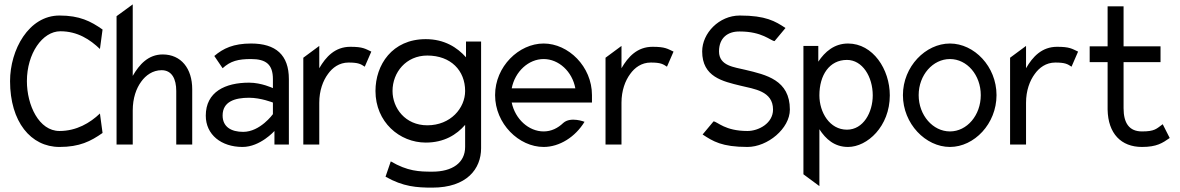

<svg xmlns="http://www.w3.org/2000/svg" viewBox="-20 -661 5396 878"><path d="M256 -518C335 -518 392 -480 437 -437L449 -526C395 -564 344 -590 252 -590C111 -590 26 -433 26 -290C26 -104 121 11 252 11C344 11 395 -15 449 -53L437 -142C392 -99 330 -62 252 -62C158 -62 103 -180 103 -290C103 -416 174 -518 256 -518Z M513 0H587V-156C587 -212 603 -257 626 -288C646 -316 678 -340 719 -340C766 -340 786 -300 786 -245V0H859V-253C859 -348 808 -412 724 -412C658 -412 617 -366 587 -314V-641L513 -587Z M921 -132C921 -45 992 11 1089 11C1170 11 1235 -62 1235 -62V0H1301V-299C1301 -410 1241 -462 1128 -462C1048 -462 1001 -440 960 -405L998 -349C1034 -382 1069 -391 1128 -391C1197 -391 1228 -366 1228 -299V-258C1228 -258 1176 -283 1119 -283C1010 -283 921 -241 921 -132ZM998 -133C998 -197 1055 -214 1119 -214C1173 -214 1228 -192 1228 -192V-139C1228 -139 1170 -58 1092 -58C1037 -58 998 -81 998 -133Z M1367 0H1440V-191C1440 -247 1457 -292 1480 -323C1500 -351 1531 -375 1574 -375C1619 -375 1630 -368 1648 -356L1678 -425C1650 -438 1640 -447 1582 -447C1512 -447 1470 -401 1440 -349V-451L1367 -397Z M1697 -245C1697 -103 1807 -9 1927 -9C2011 -9 2068 -45 2107 -90V11C2107 83 2049 124 1957 124C1896 124 1844 122 1767 77L1743 147C1824 193 1886 197 1957 197C2115 197 2180 111 2180 17V-471H2111V-399C2071 -444 2012 -482 1927 -482C1773 -482 1697 -364 1697 -245ZM1775 -245C1775 -330 1837 -407 1934 -407C2042 -407 2107 -338 2107 -245C2107 -167 2041 -88 1934 -88C1833 -88 1775 -167 1775 -245Z M2244 -226C2244 -95 2353 11 2466 11C2539 11 2611 -35 2653 -104C2653 -104 2590 -129 2556 -99C2531 -75 2501 -60 2466 -60C2398 -60 2336 -116 2320 -192H2687V-226C2687 -357 2579 -462 2466 -462C2353 -462 2244 -357 2244 -226ZM2320 -257C2335 -334 2397 -391 2466 -391C2535 -391 2597 -334 2611 -257Z M2749 0H2822V-191C2822 -247 2839 -292 2862 -323C2882 -351 2913 -375 2956 -375C3001 -375 3012 -368 3030 -356L3060 -425C3032 -438 3022 -447 2964 -447C2894 -447 2852 -401 2822 -349V-451L2749 -397Z M3191 -426C3191 -309 3285 -289 3367 -269C3428 -254 3515 -245 3515 -160C3515 -97 3449 -62 3398 -62C3295 -62 3262 -104 3243 -106L3193 -46C3240 -15 3281 11 3398 11C3490 11 3592 -73 3592 -160C3592 -295 3484 -319 3387 -342C3339 -354 3268 -359 3268 -426C3268 -487 3307 -518 3363 -517C3466 -517 3503 -475 3522 -473L3572 -533C3525 -564 3482 -590 3363 -590C3268 -590 3191 -509 3191 -426Z M3654 136 3727 190V-70C3756 -25 3796 11 3858 11C3946 11 4049 -83 4049 -225C4049 -344 3972 -462 3858 -462C3795 -462 3752 -424 3722 -379V-451H3654ZM3727 -225C3727 -318 3773 -387 3853 -387C3924 -387 3971 -310 3971 -225C3971 -147 3928 -68 3853 -68C3774 -68 3727 -147 3727 -225Z M4109 -226C4109 -95 4213 11 4324 11C4435 11 4537 -95 4537 -226C4537 -357 4435 -462 4324 -462C4213 -462 4109 -357 4109 -226ZM4181 -226C4181 -318 4246 -391 4324 -391C4402 -391 4465 -318 4465 -226C4465 -134 4402 -60 4324 -60C4246 -60 4181 -134 4181 -226Z M4599 0H4672V-191C4672 -247 4689 -292 4712 -323C4732 -351 4763 -375 4806 -375C4851 -375 4862 -368 4880 -356L4910 -425C4882 -438 4872 -447 4814 -447C4744 -447 4702 -401 4672 -349V-451L4599 -397Z M4963 -377H5045V-160C5047 -50 5107 11 5202 11C5270 11 5296 -7 5329 -30L5297 -93C5268 -72 5261 -60 5202 -60C5144 -60 5118 -98 5118 -166V-377H5287V-449H5118V-632H5045V-449H4963Z"/></svg>

Font: Charger Sport
Style: Nrw
Weight: 400
Designer: Jasper
Foundry: Cannot Into Space Fonts
Version: Version 1.1